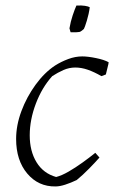

<svg xmlns="http://www.w3.org/2000/svg" viewBox="-20 -662 421 691"><path d="M180 9Q118 10 78 -37.5Q38 -85 38 -162Q38 -211 57 -262Q76 -313 108 -357Q140 -401 178 -426Q200 -440 225.5 -449.5Q251 -459 276 -459Q296 -459 325.5 -453Q355 -447 371 -438L370 -431L361 -394L345 -388Q319 -403 296 -411Q273 -419 251 -419Q229 -419 208.5 -410Q188 -401 168 -388Q131 -347 109 -289Q87 -231 87 -175Q87 -118 111.5 -78Q136 -38 182 -25Q202 -30 227 -44.5Q252 -59 277 -77Q302 -95 323 -112L338 -95Q324 -79 301 -55.5Q278 -32 256 -14Q235 -4 215 2.5Q195 9 180 9ZM234 -546Q232 -554 230 -560Q234 -584 241.5 -606.5Q249 -629 255 -642Q274 -643 286 -641Q298 -639 303 -636Q300 -612 292.5 -587.5Q285 -563 282 -558Q280 -556 275 -552Q270 -548 266 -547Q256 -545 234 -546Z"/></svg>

Font: Labrada Lght
Style: Italic
Weight: 300
Italic angle: -7°
Designer: Mercedes Jáuregui
Foundry: Omnibus-Type Team
Version: Version 1.000; ttfautohint (v1.8.4.7-5d5b)